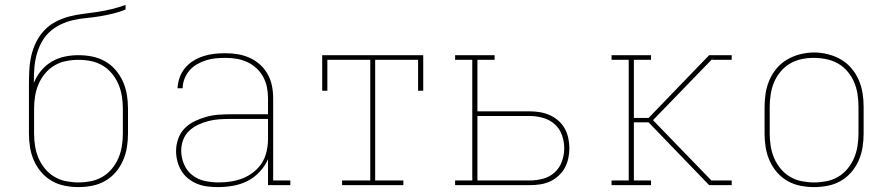

<svg xmlns="http://www.w3.org/2000/svg" viewBox="-20 -755 3640 783"><path d="M300 8Q272 8 244 2.5Q216 -3 191.5 -17Q167 -31 148.5 -52.5Q130 -74 118.5 -100Q107 -126 102.5 -154Q98 -182 98 -210V-312Q98 -336 98 -360.5Q98 -385 98 -409Q98 -439 99.5 -468.5Q101 -498 107.5 -527Q114 -556 127 -582.5Q140 -609 160 -630.5Q180 -652 206.5 -666Q233 -680 261.5 -687.5Q290 -695 319.5 -698.5Q349 -702 378 -706.5Q407 -711 436 -718Q465 -725 492 -735V-716Q467 -706 440.5 -699.5Q414 -693 387 -688.5Q360 -684 332.5 -681.5Q305 -679 278.5 -673Q252 -667 227 -655Q202 -643 182 -624.5Q162 -606 149 -581.5Q136 -557 129 -530.5Q122 -504 120 -476.5Q118 -449 118 -422Q118 -421 118 -420Q118 -419 118 -417Q129 -444 147.5 -466.5Q166 -489 190.5 -503.5Q215 -518 243 -524Q271 -530 300 -530Q328 -530 356 -524.5Q384 -519 408.5 -505Q433 -491 451.5 -469.5Q470 -448 481.5 -422Q493 -396 497.5 -368Q502 -340 502 -312V-210Q502 -182 497.5 -154Q493 -126 481.5 -100Q470 -74 451.5 -52.5Q433 -31 408.5 -17Q384 -3 356 2.5Q328 8 300 8ZM300 -11Q325 -11 350.5 -16Q376 -21 398 -34Q420 -47 436.5 -67Q453 -87 463 -110.5Q473 -134 477 -159.5Q481 -185 481 -210V-312Q481 -337 477 -362.5Q473 -388 463 -411.5Q453 -435 436.5 -455Q420 -475 398 -488Q376 -501 351 -506Q326 -511 300 -511Q275 -511 249.5 -506Q224 -501 202 -488Q180 -475 163.5 -455Q147 -435 137 -411.5Q127 -388 123 -362.5Q119 -337 119 -312V-210Q119 -185 123 -159.5Q127 -134 137 -110.5Q147 -87 163.5 -67Q180 -47 202 -34Q224 -21 249.5 -16Q275 -11 300 -11Z M869 8Q848 8 826.5 5.5Q805 3 785 -5Q765 -13 748 -26.5Q731 -40 720 -58Q709 -76 703.5 -97Q698 -118 698 -139Q698 -164 706.5 -188.5Q715 -213 732.5 -231Q750 -249 772.5 -260Q795 -271 819.5 -278Q844 -285 869 -287Q894 -289 919 -289H1073V-355Q1073 -377 1068.5 -399.5Q1064 -422 1053 -442Q1042 -462 1025 -477.5Q1008 -493 987 -502.5Q966 -512 943.5 -515.5Q921 -519 898 -519Q878 -519 858.5 -517Q839 -515 820 -509Q801 -503 783.5 -493Q766 -483 753 -468Q740 -453 732.5 -434Q725 -415 725 -395H704Q705 -417 712.5 -438.5Q720 -460 734.5 -477.5Q749 -495 768.5 -507Q788 -519 809.5 -526Q831 -533 853.5 -535.5Q876 -538 898 -538Q924 -538 949 -534Q974 -530 997.5 -519.5Q1021 -509 1040 -492Q1059 -475 1071.5 -452.5Q1084 -430 1089 -405Q1094 -380 1094 -355V-19H1164V0H1073V-106Q1061 -78 1039 -54.5Q1017 -31 989.5 -17Q962 -3 931 2.5Q900 8 869 8ZM872 -11Q897 -11 922.5 -15Q948 -19 971.5 -28.5Q995 -38 1015 -54Q1035 -70 1048.5 -91.5Q1062 -113 1067.5 -138.5Q1073 -164 1073 -189V-270H919Q897 -270 874.5 -268.5Q852 -267 830.5 -261.5Q809 -256 788.5 -246.5Q768 -237 751.5 -221.5Q735 -206 727 -184.5Q719 -163 719 -141Q719 -112 730.5 -85Q742 -58 764.5 -40.5Q787 -23 815.5 -17Q844 -11 872 -11Z M1375 0V-19H1490V-511H1315V-385H1294V-530H1706V-385H1685V-511H1510V-19H1625V0Z M1836 0V-19H1906V-511H1836V-530H1997V-511H1927V-301H2140Q2161 -301 2182 -297.5Q2203 -294 2222 -285.5Q2241 -277 2257 -263Q2273 -249 2283 -231Q2293 -213 2297.5 -192Q2302 -171 2302 -150Q2302 -130 2297.5 -109Q2293 -88 2283 -70Q2273 -52 2257 -37.5Q2241 -23 2222 -14.5Q2203 -6 2182 -3Q2161 0 2140 0ZM1927 -19H2140Q2167 -19 2194 -26Q2221 -33 2241.5 -51.5Q2262 -70 2271.5 -96.5Q2281 -123 2281 -150Q2281 -178 2271.5 -204.5Q2262 -231 2241.5 -249Q2221 -267 2194 -274.5Q2167 -282 2140 -282H1927Z M2474 0V-19H2544V-511H2474V-530H2635V-511H2565V-274H2625L2872 -530H2894V-524L2769 -395L2643 -265L2731 -174L2884 -16L2882 -19H2964V0H2894V-6V0H2872L2625 -256H2565V-19H2635V0ZM2882 -511 2888 -517 2894 -524V-530H2964V-511Z M3300 8Q3272 8 3244 2.5Q3216 -3 3191.5 -17Q3167 -31 3148.5 -52.5Q3130 -74 3118.5 -100Q3107 -126 3102.5 -154Q3098 -182 3098 -210V-320Q3098 -348 3102.5 -376Q3107 -404 3118.5 -430Q3130 -456 3148.5 -477.5Q3167 -499 3191.5 -513Q3216 -527 3244 -534Q3272 -541 3300 -541Q3328 -541 3356 -534Q3384 -527 3408.5 -513Q3433 -499 3451.5 -477.5Q3470 -456 3481.5 -430Q3493 -404 3497.5 -376Q3502 -348 3502 -320V-210Q3502 -182 3497.5 -154Q3493 -126 3481.5 -100Q3470 -74 3451.5 -52.5Q3433 -31 3408.5 -17Q3384 -3 3356 2.5Q3328 8 3300 8ZM3300 -11Q3325 -11 3350.5 -16Q3376 -21 3398 -34Q3420 -47 3436.5 -67Q3453 -87 3463 -110.5Q3473 -134 3477 -159.5Q3481 -185 3481 -210V-320Q3481 -346 3477 -371.5Q3473 -397 3463 -420.5Q3453 -444 3436 -464Q3419 -484 3396.5 -496.5Q3374 -509 3348.5 -514Q3323 -519 3298 -519Q3272 -519 3247 -513.5Q3222 -508 3200.5 -495Q3179 -482 3162.5 -462Q3146 -442 3136.5 -419Q3127 -396 3123 -370.5Q3119 -345 3119 -320V-210Q3119 -185 3123 -159.5Q3127 -134 3137 -110.5Q3147 -87 3163.5 -67Q3180 -47 3202 -34Q3224 -21 3249.5 -16Q3275 -11 3300 -11Z"/></svg>

Font: Iosevka Slab Thin Extended
Style: Regular
Weight: 100
Width: 7
Monospace: yes
Designer: Belleve Invis
Foundry: Belleve Invis
Version: Version 11.1.1; ttfautohint (v1.8.3)